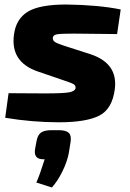

<svg xmlns="http://www.w3.org/2000/svg" viewBox="-20 -531 577 851"><path d="M259 -176 148 -214Q25 -256 42 -378Q51 -447 103 -479Q155 -511 274 -511Q418 -509 515 -489L499 -380Q369 -382 307 -382Q250 -382 233 -379Q216 -376 214 -364Q213 -352 223.5 -345Q234 -338 265 -328L380 -291Q503 -251 489 -137Q478 -48 420 -18.5Q362 11 241 11Q123 11 3 -9L18 -118Q30 -118 90 -117.5Q150 -117 181 -117Q262 -117 287.5 -122Q313 -127 315 -141Q316 -152 306 -158Q296 -164 259 -176ZM208 46H240Q272 46 284.5 57.5Q297 69 293 97L285 147Q278 185 257 228Q236 271 210 300L141 278Q155 248 178 175Q152 176 142 165Q132 154 135 132L142 94Q147 67 162 56.5Q177 46 208 46Z"/></svg>

Font: Ezarion Extra Bold
Style: Italic
Weight: 800
Italic angle: -8°
Designer: Natanael Gama
Version: Version 1.001;PS 001.001;hotconv 1.0.70;makeotf.lib2.5.58329